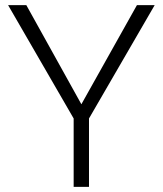

<svg xmlns="http://www.w3.org/2000/svg" viewBox="-20 -731 639 751"><path d="M298.3 -323.2 515.6 -710.9H585L328.1 -267.6V0H268.1V-267.6L11.7 -710.9H83Z"/></svg>

Font: RobotoInd Light
Style: Regular
Weight: 300
Designer: Google
Version: Version 2.001151; 2014